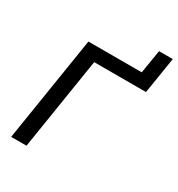

<svg xmlns="http://www.w3.org/2000/svg" viewBox="-200 -990 1033 1117"><g transform="rotate(30 316.0 -431.0)"><path d="M44 0 156 -705H514L540 -862H632L593 -618H245L147 0Z"/></g></svg>

Font: Nunito Sans SemiBold
Style: Italic
Weight: 600
Italic angle: -9°
Designer: Vernon Adams
Foundry: Vernon Adams
Version: Version 3.006; ttfautohint (v1.8.3)